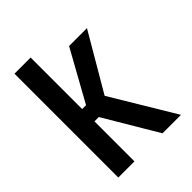

<svg xmlns="http://www.w3.org/2000/svg" viewBox="-164 -623 706 706"><g transform="rotate(-45 189.0 -270.0)"><path d="M35 0V-540H119V0ZM84 -208V-272H145V-208ZM265 0 122 -241 249 -470H342L212 -248L361 0Z"/></g></svg>

Font: Smooch Sans Thin SemiBold
Style: Regular
Weight: 600
Version: Version 1.010